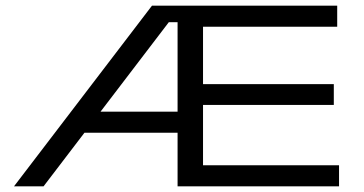

<svg xmlns="http://www.w3.org/2000/svg" viewBox="-20 -659 1286 679"><path d="M29.5 0 517.5 -639H633.5L633 -580.5H577L134 0ZM242 -189.5V-264H614V-189.5ZM614.5 0V-74.5H1179V0ZM608 0V-639H698V0ZM655 -288V-361.5H1160.5V-288ZM614.5 -564.5V-639H1172.5V-564.5Z"/></svg>

Font: Anek Gujarati Expanded
Style: Regular
Weight: 400
Width: 7
Designer: Mrunmayee Ghaisas (Gujarati), Yesha Goshar (Latin)
Foundry: Ek Type
Version: Version 1.003